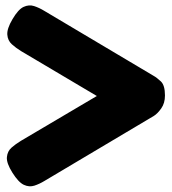

<svg xmlns="http://www.w3.org/2000/svg" viewBox="-20 -668 623 696"><path d="M141 -12Q123 -1 104.5 5Q86 11 66.5 2Q47 -7 25 -42Q3 -77 5 -98.5Q7 -120 22 -133Q37 -146 55 -157L331 -320L56 -483Q38 -494 23 -507.5Q8 -521 6.5 -542.5Q5 -564 25 -598Q46 -634 65.5 -643Q85 -652 103.5 -646Q122 -640 140 -629L537 -393Q548 -387 563 -373Q578 -359 578 -322Q578 -294 564.5 -275Q551 -256 538 -248Z"/></svg>

Font: Fredoka Light
Style: Regular
Weight: 300
Designer: Ben Nathan
Foundry: Milena B. Brandão, Ben Nathan
Version: Version 2.001